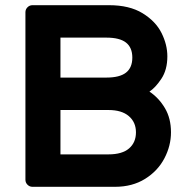

<svg xmlns="http://www.w3.org/2000/svg" viewBox="-20 -720 726 740"><path d="M86 -8C91.3 -2.7 97.7 0 105 0H423C467.7 0 506.3 -10.2 539 -30.5C571.7 -50.8 596.5 -77.2 613.5 -109.5C630.5 -141.8 639 -175.3 639 -210C639 -246 631.2 -277.2 615.5 -303.5C599.8 -329.8 580 -351 556 -367C571.3 -377 586.7 -393.5 602 -416.5C617.3 -439.5 625 -468.3 625 -503C625 -533 617.5 -563 602.5 -593C587.5 -623 563.2 -648.3 529.5 -669C495.8 -689.7 452.7 -700 400 -700H105C97.7 -700 91.3 -697.3 86 -692C80.7 -686.7 78 -680.3 78 -673V-27C78 -19.7 80.7 -13.3 86 -8ZM213 -575H390C424 -575 449.2 -568.7 465.5 -556C481.8 -543.3 490 -524 490 -498C490 -472 481.8 -452.7 465.5 -440C449.2 -427.3 424 -421 390 -421H213ZM398 -125H213V-296H398C432 -296 458.2 -288.2 476.5 -272.5C494.8 -256.8 504 -236 504 -210C504 -184 495.2 -163.3 477.5 -148C459.8 -132.7 433.3 -125 398 -125Z"/></svg>

Font: Rubik
Style: Regular
Weight: 500
Designer: Hubert & Fischer
Foundry: Hubert & Fischer
Version: Version 1.100